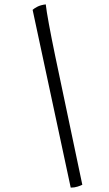

<svg xmlns="http://www.w3.org/2000/svg" viewBox="-20 -768 496 877"><path d="M303 89 129 -723Q135 -729 150 -737Q165 -745 189 -748Q192 -720 203.5 -657.5Q215 -595 232 -513L356 76Q348 80 334 84.5Q320 89 303 89Z"/></svg>

Font: Texturina Light
Style: Italic
Weight: 300
Italic angle: -11°
Designer: Guillermo Torres Carreño
Foundry: Omnibus-Type
Version: Version 1.002; ttfautohint (v1.8.3)